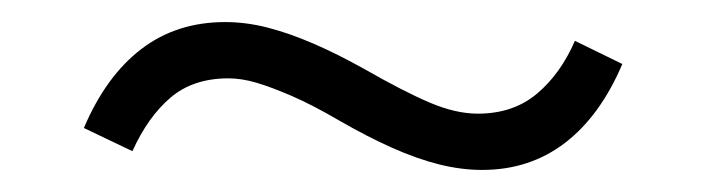

<svg xmlns="http://www.w3.org/2000/svg" viewBox="-20 -373 640 174"><path d="M417 -219Q398 -219 378 -224Q358 -229 335.5 -239Q313 -249 287 -264Q263 -278 244.5 -286Q226 -294 212.5 -298Q199 -302 187 -302Q155 -302 134.5 -284.5Q114 -267 100 -236L56 -257Q76 -304 108 -328.5Q140 -353 184 -353Q203 -353 222.5 -348Q242 -343 264 -333.5Q286 -324 311 -310Q346 -290 369.5 -280Q393 -270 413 -270Q445 -270 466.5 -288Q488 -306 501 -336L544 -315Q524 -268 492 -243.5Q460 -219 417 -219Z"/></svg>

Font: Nunito Sans 10pt Light
Style: Regular
Weight: 300
Designer: Vernon Adams
Foundry: Vernon Adams
Version: Version 3.101;gftools[0.9.27]